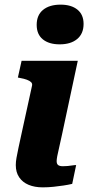

<svg xmlns="http://www.w3.org/2000/svg" viewBox="-20 -802 394 827"><path d="M48 -91Q48 -105 51 -122Q54 -139 59.5 -165Q65 -191 74 -232L118 -433Q120 -442 114 -448Q108 -454 96 -458.5Q84 -463 67 -466L57 -468L73 -540H315L247 -222Q240 -188 234.5 -165.5Q229 -143 226.5 -129Q224 -115 224 -108Q224 -96 230.5 -91Q237 -86 251 -86Q262 -86 272 -87Q282 -88 291.5 -89.5Q301 -91 308 -91L291 -10Q274 -6 254 -3Q234 0 211 2.5Q188 5 164 5Q129 5 103 -6Q77 -17 62.5 -38.5Q48 -60 48 -91ZM138 -695Q138 -737 165.5 -759.5Q193 -782 241 -782Q287 -782 313.5 -760.5Q340 -739 340 -699Q340 -657 312.5 -634Q285 -611 237 -611Q191 -611 164.5 -632.5Q138 -654 138 -695Z"/></svg>

Font: Roboto Serif 20pt
Style: Bold Italic
Weight: 700
Italic angle: -10°
Version: Version 1.007